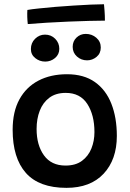

<svg xmlns="http://www.w3.org/2000/svg" viewBox="-20 -892 626 926"><path d="M300.5 14Q168.5 14 104.8 -58Q41 -130 41 -266Q41 -353.5 73.8 -413Q106.5 -472.5 165.5 -503.2Q224.5 -534 303 -534Q384.5 -534 437.8 -496.2Q491 -458.5 517.2 -391.5Q543.5 -324.5 543.5 -236.5Q543.5 -122.5 479.8 -54.2Q416 14 300.5 14ZM296 -93.5Q344.5 -93.5 375.2 -116.2Q406 -139 420.8 -175.8Q435.5 -212.5 435.5 -255Q435.5 -337.5 401 -390.8Q366.5 -444 297 -444Q249.5 -444 218.2 -420.8Q187 -397.5 171.8 -358.2Q156.5 -319 156.5 -270Q156.5 -192 192 -142.8Q227.5 -93.5 296 -93.5ZM400 -601Q371.5 -601 351 -619.5Q330.5 -638 330.5 -666Q330.5 -693 349 -710.8Q367.5 -728.5 393.5 -728.5Q423 -728.5 444.5 -710Q466 -691.5 466 -663Q466 -634.5 445.8 -617.8Q425.5 -601 400 -601ZM198 -595Q171 -595 150 -611.8Q129 -628.5 129 -655.5Q129 -685 149.2 -705Q169.5 -725 197 -725Q226.5 -725 246.2 -705Q266 -685 266 -656.5Q266 -629.5 245.5 -612.2Q225 -595 198 -595ZM486 -792.5Q455 -792.5 408.8 -791.2Q362.5 -790 309.8 -787.8Q257 -785.5 205.8 -782.5Q154.5 -779.5 114 -776Q112 -793 111.5 -810.5Q111 -828 112 -844Q131 -847.5 166.8 -851.2Q202.5 -855 246.5 -858.8Q290.5 -862.5 335.2 -865.2Q380 -868 418.8 -869.8Q457.5 -871.5 481.5 -871.5Q482.5 -863 484.2 -840.2Q486 -817.5 486 -792.5Z"/></svg>

Font: Grandstander Medium
Style: Regular
Weight: 500
Designer: Tyler Finck
Foundry: Etcetera Type Co
Version: Version 1.200; ttfautohint (v1.8.3)